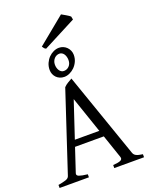

<svg xmlns="http://www.w3.org/2000/svg" viewBox="-189 -1154 973 1250"><g transform="rotate(-20 297.5 -529.5)"><path d="M370.1 -261.2 284.2 -512.2 200.7 -261.2ZM186 -217.3 131.8 -54.2Q127 -39.1 145 -32.2Q163.1 -25.4 203.1 -21V0H0V-21Q33.2 -26.9 52.7 -33.2Q72.3 -39.6 77.1 -54.2L258.8 -604Q270 -616.2 286.6 -626.2Q303.2 -636.2 315.9 -643.1L521 -54.2Q523.4 -47.4 527.8 -42Q532.2 -36.6 539.6 -32.7Q546.9 -28.8 558.1 -25.9Q569.3 -22.9 585 -21V0H378.9V-21Q417 -23.4 431.6 -30.8Q446.3 -38.1 440.9 -54.2L385.3 -217.3ZM339.4 -763.2Q339.4 -774.9 336.4 -785.6Q333.5 -796.4 328.1 -804.4Q322.8 -812.5 314.9 -817.4Q307.1 -822.3 297.4 -822.3Q287.1 -822.3 277.8 -818.1Q268.6 -814 261.5 -806.4Q254.4 -798.8 250 -788.1Q245.6 -777.3 245.6 -764.2Q245.6 -752.9 248.5 -742.4Q251.5 -731.9 256.8 -723.9Q262.2 -715.8 270 -710.9Q277.8 -706.1 287.6 -706.1Q297.4 -706.1 306.6 -709.7Q315.9 -713.4 323.2 -720.7Q330.6 -728 335 -738.5Q339.4 -749 339.4 -763.2ZM383.3 -783.2Q383.3 -758.3 373.8 -737.5Q364.3 -716.8 348.9 -701.4Q333.5 -686 314.7 -677.5Q295.9 -668.9 277.3 -668.9Q260.7 -668.9 246.8 -674.8Q232.9 -680.7 222.9 -690.9Q212.9 -701.2 207.3 -714.8Q201.7 -728.5 201.7 -744.1Q201.7 -769 211.2 -790.3Q220.7 -811.5 235.8 -826.9Q251 -842.3 269.8 -850.8Q288.6 -859.4 307.6 -859.4Q323.2 -859.4 337.2 -853.3Q351.1 -847.2 361.3 -836.7Q371.6 -826.2 377.4 -812.3Q383.3 -798.3 383.3 -783.2ZM228 -882.3Q219.7 -885.7 216.1 -890.4Q212.4 -895 206.1 -904.3L395 -1059.1Q399.9 -1056.2 408.2 -1051.5Q416.5 -1046.9 425.3 -1041.7Q434.1 -1036.6 441.4 -1031.7Q448.7 -1026.9 452.6 -1022.9L457 -1001Z"/></g></svg>

Font: Gentium Unicode
Style: Regular
Weight: 400
Version: Version 1.009